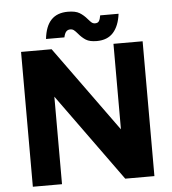

<svg xmlns="http://www.w3.org/2000/svg" viewBox="-59 -940 891 993"><g transform="rotate(-5 386.5 -443.0)"><path d="M71.1 -700H229.7L550.8 -256.1V-700H702.2V0H550.8L222.5 -454.3V0H71.1ZM372.1 -768.8Q361.1 -781.8 353.3 -787.8Q345.6 -793.8 334.4 -793.8Q322.2 -793.8 314.1 -785.6Q305.9 -777.5 300.9 -755.3H205.5Q212.8 -821.7 243.7 -853.8Q274.5 -885.9 330.1 -885.9Q369.6 -885.9 390.6 -873.1Q411.7 -860.3 429.9 -838.6Q441.2 -825.3 448.4 -819.6Q455.6 -813.9 465.9 -813.9Q480.3 -813.9 486.2 -823.6Q492.2 -833.3 495.2 -852.6H590.7Q582.8 -790.1 552.4 -755.9Q521.9 -721.8 466.6 -721.8Q429.9 -721.8 410.1 -734.3Q390.3 -746.8 372.1 -768.8Z"/></g></svg>

Font: Oak Sans Light
Style: Regular
Weight: 400
Designer: Erik Kennedy, Walven
Foundry: Erik Kennedy, Walven
Version: Version 1.100;Glyphs 3.1.2 (3151)